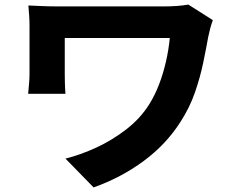

<svg xmlns="http://www.w3.org/2000/svg" viewBox="-20 -759 1040 839"><path d="M910 -671Q907 -663 902.5 -648.5Q898 -634 895 -619.5Q892 -605 890 -598Q881 -548 868 -485Q855 -422 832 -355.5Q809 -289 769 -227Q707 -129 608.5 -56Q510 17 389 60L266 -66Q331 -82 400.5 -114Q470 -146 531.5 -193.5Q593 -241 632 -303Q657 -343 675 -390Q693 -437 705 -489Q717 -541 722 -593Q708 -593 680.5 -593Q653 -593 615.5 -593Q578 -593 536.5 -593Q495 -593 453 -593Q411 -593 373.5 -593Q336 -593 307 -593Q278 -593 263 -593Q263 -584 263 -569Q263 -554 263 -536.5Q263 -519 263 -501Q263 -483 263 -466Q263 -449 263 -436Q263 -425 263.5 -399.5Q264 -374 266 -349H103Q105 -374 107 -394.5Q109 -415 109 -436Q109 -452 109 -479.5Q109 -507 109 -539Q109 -571 109 -600Q109 -629 109 -647Q109 -668 107.5 -691Q106 -714 104 -735Q129 -734 162 -732.5Q195 -731 231 -731Q239 -731 265.5 -731Q292 -731 329 -731Q366 -731 409.5 -731Q453 -731 496.5 -731Q540 -731 580.5 -731Q621 -731 652 -731Q683 -731 699 -731Q727 -731 754 -733Q781 -735 803 -739Z"/></svg>

Font: Noto Sans JP ExtraBold
Style: Regular
Weight: 800
Designer: Ryoko NISHIZUKA  (kana, bopomofo & ideographs); Paul D. Hunt (Latin, Greek & Cyrillic); Sandoll Communications , Soo-you
Foundry: Adobe
Version: Version 2.004-H2;hotconv 1.0.118;makeotfexe 2.5.65603